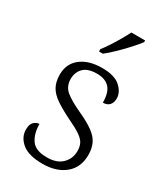

<svg xmlns="http://www.w3.org/2000/svg" viewBox="-193 -849 815 942"><g transform="rotate(30 215.0 -378.0)"><path d="M208 10Q129 10 91.5 -21Q54 -52 54 -96Q54 -127 68.5 -139.5Q83 -152 98 -152Q98 -98 122 -63Q146 -28 211 -28Q267 -28 296.5 -57.5Q326 -87 326 -130Q326 -155 317 -172.5Q308 -190 284 -206.5Q260 -223 215 -244Q160 -271 126.5 -294Q93 -317 78 -344.5Q63 -372 63 -412Q63 -474 108 -509Q153 -544 228 -544Q298 -544 331 -514.5Q364 -485 364 -449Q364 -426 351.5 -412Q339 -398 315 -398Q315 -455 291 -481Q267 -507 220 -507Q168 -507 144 -482.5Q120 -458 120 -420Q120 -378 150.5 -353Q181 -328 245 -299Q297 -275 327 -252.5Q357 -230 369.5 -203Q382 -176 382 -140Q382 -69 334 -29.5Q286 10 208 10ZM173 -619Q188 -638 205 -664Q222 -690 237.5 -717Q253 -744 264 -766H342V-756Q329 -739 303 -710Q277 -681 247.5 -652.5Q218 -624 195 -606H173Z"/></g></svg>

Font: Noto Serif Malayalam Light
Style: Regular
Weight: 300
Designer: Indian type Foundry, Jelle Bosma, Monotype Design Team
Foundry: Monotype Imaging Inc.
Version: Version 2.104; ttfautohint (v1.8.4.7-5d5b)